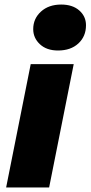

<svg xmlns="http://www.w3.org/2000/svg" viewBox="-20 -824 398 844"><path d="M7 0 115 -542H304L196 0ZM235 -602Q185 -602 155.5 -629.5Q126 -657 126 -696Q126 -742 160 -773Q194 -804 249 -804Q299 -804 328.5 -778Q358 -752 358 -713Q358 -664 324.5 -633Q291 -602 235 -602Z"/></svg>

Font: Montserrat Thin ExtraBold
Style: Italic
Weight: 800
Italic angle: -11.3°
Version: Version 9.000